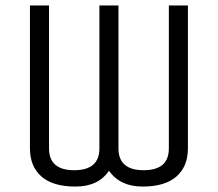

<svg xmlns="http://www.w3.org/2000/svg" viewBox="-20 -670 800 705"><path d="M345 -125V-650H415V-125Q415 -45 507.5 -45Q600 -45 600 -125V-650H670V-125Q670 -59 628 -22Q586 15 503.5 15Q421 15 380 -43Q341 15 257.5 15Q174 15 132 -22Q90 -59 90 -125V-650H160V-125Q160 -45 252.5 -45Q345 -45 345 -125Z"/></svg>

Font: Unica One
Style: Regular
Weight: 400
Designer: Eduardo Rodriguez Tunni
Foundry: Eduardo Rodriguez Tunni
Version: Version 1.001